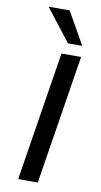

<svg xmlns="http://www.w3.org/2000/svg" viewBox="-102 -986 544 1032"><g transform="rotate(10 169.5 -470.5)"><path d="M76 0 188 -705H295L183 0ZM213 -765 76 -941H191L291 -765Z"/></g></svg>

Font: Nunito Sans 7pt SemiExpanded Medium
Style: Italic
Weight: 500
Width: 6
Italic angle: -9°
Designer: Vernon Adams
Foundry: Vernon Adams
Version: Version 3.101;gftools[0.9.27]